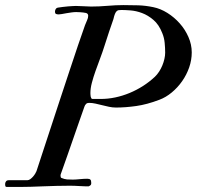

<svg xmlns="http://www.w3.org/2000/svg" viewBox="-57 -740 784 765"><path d="M303.2 -369.1Q303.2 -366.7 303.5 -362.5Q303.7 -358.4 304.4 -354.7Q305.2 -351.1 306.9 -348.4Q308.6 -345.7 311.5 -345.7H343.8Q373 -345.7 402.1 -351.8Q431.2 -357.9 459 -369.4Q486.8 -380.9 512.5 -397.2Q538.1 -413.6 560.1 -434.1Q569.3 -442.9 576.9 -454.6Q584.5 -466.3 589.8 -479.2Q595.2 -492.2 598.1 -505.4Q601.1 -518.6 601.1 -529.8Q601.1 -548.8 599.1 -569.3Q597.2 -589.8 589.4 -608.4Q576.2 -642.1 554.4 -660.6Q532.7 -679.2 509 -688Q485.4 -696.8 463.1 -698.5Q440.9 -700.2 427.2 -700.2Q420.4 -700.2 415.8 -699.5Q411.1 -698.7 407.5 -695.1Q403.8 -691.4 400.9 -684.3Q397.9 -677.2 395 -664.1Q386.2 -638.7 377.2 -612.3Q368.2 -585.9 359.9 -559.1Q351.6 -532.7 341.8 -506.8Q332 -481 323.5 -456.8Q314.9 -432.6 309.1 -410.4Q303.2 -388.2 303.2 -369.1ZM-36.6 -6.8Q-36.6 -12.2 -33.2 -17.1Q-29.8 -22 -21.5 -22H52.2Q57.6 -22 63.5 -26.1Q69.3 -30.3 74.5 -36.1Q79.6 -42 83.3 -48.1Q86.9 -54.2 88.4 -58.1Q97.7 -86.4 112.5 -131.6Q127.4 -176.8 145 -230.5Q162.6 -284.2 181.9 -342.8Q201.2 -401.4 219.5 -456.5Q237.8 -511.7 253.9 -559.6Q270 -607.4 281.7 -639.6Q285.2 -649.4 289.8 -658.9Q294.4 -668.5 294.4 -677.2Q294.4 -681.2 292.2 -684.3Q290 -687.5 284.7 -688.5Q275.4 -690.4 263.7 -691.2Q252 -691.9 246.6 -691.9Q237.8 -691.9 227.3 -690.4Q216.8 -689 207.3 -687.3Q197.8 -685.5 189.7 -684.1Q181.6 -682.6 177.2 -682.6Q170.9 -682.6 166.5 -684.3Q162.1 -686 162.1 -694.3Q162.1 -698.7 164.8 -703.6Q167.5 -708.5 172.9 -709.5Q182.6 -710.9 193.6 -712.4Q204.6 -713.9 214.6 -714.6Q224.6 -715.3 232.9 -715.8Q241.2 -716.3 245.6 -716.3Q259.8 -716.3 277.3 -715.1Q294.9 -713.9 305.7 -713.9Q337.9 -713.9 371.3 -716.8Q404.8 -719.7 435.1 -719.7Q465.8 -719.7 494.6 -718.8Q523.4 -717.8 554.2 -711.4Q582.5 -705.6 609.9 -688.5Q637.2 -671.4 658.9 -647Q680.7 -622.6 693.8 -592.5Q707 -562.5 707 -531.2Q707 -501 696.8 -471.4Q686.5 -441.9 668.7 -416.5Q650.9 -391.1 627.4 -371.6Q604 -352.1 577.6 -342.3Q528.8 -323.7 485.8 -317.6Q442.9 -311.5 405.3 -311.5Q391.1 -311.5 377.4 -314.5Q363.8 -317.4 350.3 -320.8Q336.9 -324.2 323.7 -327.1Q310.5 -330.1 297.9 -330.1Q295.9 -330.1 291.7 -329.3Q287.6 -328.6 284.7 -324.2Q282.2 -322.8 279.3 -314.9Q267.6 -281.7 256.6 -250.2Q245.6 -218.8 234.6 -187Q223.6 -155.3 212.2 -122.6Q200.7 -89.8 188 -54.2Q185.5 -48.3 184.8 -45.4Q184.1 -42.5 184.1 -40.5Q184.1 -32.7 187.5 -31.2Q199.7 -25.9 210.2 -25.1Q220.7 -24.4 232.9 -24.4Q244.1 -24.4 260.5 -26.1Q276.9 -27.8 290.5 -27.8Q299.3 -27.8 303 -24.4Q306.6 -21 306.6 -10.7Q306.6 -5.9 304.7 -3.2Q302.7 -0.5 296.4 2.4H283.7Q273.4 2.4 256.8 1.2Q240.2 0 220.2 0Q194.3 0 167.5 0.7Q140.6 1.5 114.7 2.4Q88.9 3.4 65.2 4.2Q41.5 4.9 22 4.9H-30.8Q-35.2 4.4 -35.9 1Q-36.6 -2.4 -36.6 -6.8Z"/></svg>

Font: IM FELL French Canon
Style: Italic
Weight: 400
Italic angle: -17°
Designer: Igino Marini
Foundry: Igino Marini
Version: 3.00